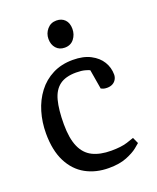

<svg xmlns="http://www.w3.org/2000/svg" viewBox="-133 -775 705 864"><g transform="rotate(-20 219.5 -343.5)"><path d="M238.7 8.8Q176.5 8.8 128.1 -17.9Q79.7 -44.7 52.3 -98.9Q24.9 -153.2 24.9 -233.8Q24.9 -287.5 39.4 -336.4Q53.9 -385.3 82.7 -423.2Q111.5 -461.2 153.8 -482.7Q196 -504.3 250.6 -504.3Q301.3 -504.3 335.3 -486.4Q369.4 -468.6 386.6 -440.4Q403.8 -412.1 403.8 -378.8Q403.8 -366.5 397.8 -356Q391.8 -345.4 380.8 -339.4Q369.7 -333.3 353.8 -333.3Q343 -333.3 335.6 -335.9Q328.2 -338.5 325.4 -340.3L309.7 -433.4Q305.7 -436.3 288.6 -441Q271.5 -445.8 245.7 -445.8Q195.1 -445.8 166.4 -424.4Q137.7 -403 126.1 -358.9Q114.5 -314.7 114.5 -245.9Q114.5 -178.2 132.5 -137.3Q150.4 -96.5 186.2 -78.7Q222 -60.9 275.3 -60.9Q322.3 -60.9 351.6 -70.1Q380.9 -79.3 385.9 -81.6L399.2 -52.4Q396.2 -49.4 377.6 -34.3Q359 -19.2 324.5 -5.2Q289.9 8.8 238.7 8.8ZM237.1 -568.2Q211.3 -568.2 196 -585.5Q180.7 -602.8 180.7 -629.9Q180.7 -656 197.7 -676.1Q214.8 -696.1 241.9 -696.1Q267 -696.1 282.4 -680.4Q297.7 -664.7 297.7 -636.2Q297.7 -609.3 281.8 -588.8Q265.8 -568.2 237.1 -568.2Z"/></g></svg>

Font: Faustina Light
Style: Regular
Weight: 300
Designer: Alfonso Garcia
Foundry: http://www.omnibus-type.com
Version: Version 1.200